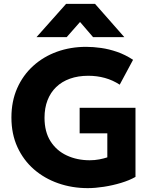

<svg xmlns="http://www.w3.org/2000/svg" viewBox="-20 -957 792 992"><path d="M433.5 15Q352.5 15 281 -10Q209.5 -35 155.2 -82.2Q101 -129.5 70 -197Q39 -264.5 39 -349.5Q39 -434 68.8 -501.2Q98.5 -568.5 151.5 -616.5Q204.5 -664.5 274.5 -689.8Q344.5 -715 425 -715Q462 -715 502.5 -709.2Q543 -703.5 585 -689Q627 -674.5 667.5 -648L598.5 -519.5Q562.5 -543 522 -554.2Q481.5 -565.5 436 -565.5Q383.5 -565.5 341.5 -550.5Q299.5 -535.5 270.2 -507.2Q241 -479 225.5 -439Q210 -399 210 -348.5Q210 -276 241 -227.2Q272 -178.5 325 -153.8Q378 -129 443.5 -129Q469.5 -129 493 -133.5Q516.5 -138 534.5 -144V-268H391.5V-400H680V-43Q648.5 -25 605.2 -12Q562 1 516.8 8Q471.5 15 433.5 15ZM168.5 -765 321.5 -937H471L622.5 -765H461L393.5 -843.5L324.5 -765Z"/></svg>

Font: Geologica Cursive
Style: Bold
Weight: 700
Designer: Sindre Bremnes, Frode Helland
Foundry: Monokrom Skriftforlag AS
Version: Version 1.010;gftools[0.9.28]